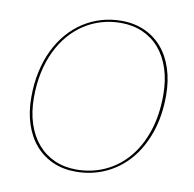

<svg xmlns="http://www.w3.org/2000/svg" viewBox="-80 -789 888 877"><g transform="rotate(10 364.5 -350.5)"><path d="M673.5 -407Q673.5 -311.5 647 -235Q620.5 -158.5 574 -104.8Q527.5 -51 464 -22Q400.5 7 326.5 7Q267.5 7 220 -14.2Q172.5 -35.5 138.8 -74.5Q105 -113.5 86.8 -169Q68.5 -224.5 68.5 -293Q68.5 -356 80.5 -411.5Q92.5 -467 114.8 -513Q137 -559 168.2 -595.2Q199.5 -631.5 238 -656.5Q276.5 -681.5 321 -694.8Q365.5 -708 414.5 -708Q473.5 -708 521.5 -686.8Q569.5 -665.5 603.2 -626.2Q637 -587 655.2 -531.2Q673.5 -475.5 673.5 -407ZM660.5 -407Q660.5 -474 643 -528Q625.5 -582 593.2 -619.8Q561 -657.5 515.2 -677.8Q469.5 -698 413.5 -698Q367 -698 324.2 -685.5Q281.5 -673 244.5 -649Q207.5 -625 177.2 -589.8Q147 -554.5 125.5 -509.8Q104 -465 92.2 -410.8Q80.5 -356.5 80.5 -294Q80.5 -227 98.2 -173Q116 -119 148.5 -81.2Q181 -43.5 226.5 -23.2Q272 -3 327.5 -3Q398.5 -3 459.5 -30.8Q520.5 -58.5 565.2 -110.8Q610 -163 635.2 -238Q660.5 -313 660.5 -407Z"/></g></svg>

Font: Lato Hairline
Style: Italic
Weight: 100
Italic angle: -7°
Designer: Lukasz Dziedzic
Foundry: tyPoland Lukasz Dziedzic
Version: Version 2.007; 2014-02-27